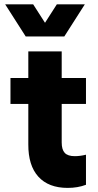

<svg xmlns="http://www.w3.org/2000/svg" viewBox="-20 -871 462 904"><path d="M29.3 -503.9H113.3V-628.9H270.5V-503.9H384.8V-381.8H270.5V-200.2Q270.5 -166.5 284.9 -151.1Q299.3 -135.7 332 -135.7Q357.4 -135.7 384.8 -142.6V-1Q346.2 13.7 298.8 13.7Q208.5 13.7 160.6 -39.1Q112.8 -91.8 113.3 -191.4V-381.8H29.3ZM136.2 -850.6 191.9 -763.7 247.6 -850.6H379.4L282.7 -699.2H101.1L4.4 -850.6Z"/></svg>

Font: Wanted Sans ExtraBold
Style: Regular
Weight: 800
Designer: Original Design by Kil Hyung-jin and Kang Hanbin, Wanted Lab, Inc; Hangeul from Source Han Sans by Jang Soo-young and Ka
Foundry: Wanted Lab, Inc.
Version: Version 1.003